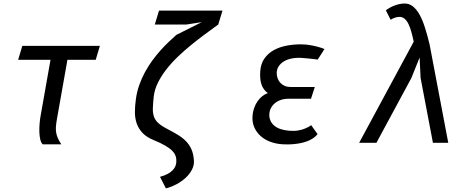

<svg xmlns="http://www.w3.org/2000/svg" viewBox="-20 -810 2640 1089"><path d="M362.5 -471 302.5 -132.5Q298.5 -109.5 297.2 -91.8Q296 -74 298.5 -58.2Q301 -42.5 308 -26.8Q315 -11 327.5 8.5H222Q212.5 -1 208.2 -19.8Q204 -38.5 203.2 -61.2Q202.5 -84 204.5 -108Q206.5 -132 210 -151.5L266.5 -471H83L106.5 -550H546.5L523 -471Z M1242 -750 1218 -671Q1183.5 -646 1144.2 -617Q1105 -588 1065.5 -556Q1026 -524 989.2 -488.8Q952.5 -453.5 923.2 -416Q894 -378.5 874.8 -339Q855.5 -299.5 851.5 -258.5Q848 -223 847 -197.2Q846 -171.5 852.2 -151.2Q858.5 -131 875 -114.8Q891.5 -98.5 922.5 -82Q956 -64.5 983.8 -48.2Q1011.5 -32 1032 -12Q1052.5 8 1065 35Q1077.5 62 1080 101.5Q1081.5 127.5 1068.8 152.2Q1056 177 1033.5 198Q1011 219 981.5 234.8Q952 250.5 921 258.5L887.5 193Q914.5 185.5 932 175.8Q949.5 166 959.8 155Q970 144 974.5 132.8Q979 121.5 980 111Q981.5 92.5 976.5 76.5Q971.5 60.5 957 45.5Q942.5 30.5 917 15.8Q891.5 1 852.5 -15Q812 -31.5 789.2 -55.2Q766.5 -79 756 -108.2Q745.5 -137.5 745.2 -172.2Q745 -207 750.5 -246Q756 -288.5 769.8 -327.5Q783.5 -366.5 802.5 -401.2Q821.5 -436 844 -466.8Q866.5 -497.5 890 -523.8Q913.5 -550 936.8 -572.2Q960 -594.5 980 -612L1124.5 -684.5L1038 -671H858L882 -750Z M1765.5 -316.5 1744 -250H1617Q1592.5 -250 1572.2 -243Q1552 -236 1537.5 -223.2Q1523 -210.5 1515 -193.2Q1507 -176 1507.5 -156Q1508.5 -120 1536.2 -96.8Q1564 -73.5 1619.5 -68.5Q1649 -66 1672.2 -70.2Q1695.5 -74.5 1711.5 -81.5Q1730.5 -89 1745 -100L1781 -49.5Q1768 -31.5 1742.5 -18Q1731.5 -12 1716.8 -6.8Q1702 -1.5 1682.8 2.2Q1663.5 6 1639.5 8Q1615.5 10 1586 8.5Q1550 7 1517 -4.5Q1484 -16 1459.8 -37Q1435.5 -58 1422.2 -88Q1409 -118 1412.5 -156.5Q1414.5 -178 1421.8 -198.2Q1429 -218.5 1440.5 -235.2Q1452 -252 1467 -264Q1482 -276 1499 -282Q1473 -301 1463 -331.2Q1453 -361.5 1456 -405Q1459 -449 1480 -478.5Q1501 -508 1533.2 -525.8Q1565.5 -543.5 1605.2 -551Q1645 -558.5 1685.5 -558.5Q1714 -558.5 1738.2 -554.2Q1762.5 -550 1781 -545Q1802.5 -539.5 1820.5 -532L1782 -472Q1769.5 -473.5 1755.5 -475.5Q1743 -477 1727 -478.5Q1711 -480 1692 -481.5Q1660.5 -483.5 1634.2 -478.2Q1608 -473 1589.2 -461.2Q1570.5 -449.5 1560 -432.8Q1549.5 -416 1549.5 -395.5Q1549.5 -379 1555 -364.8Q1560.5 -350.5 1570.5 -339.8Q1580.5 -329 1595.2 -322.8Q1610 -316.5 1628.5 -316.5Z M2360 -484 2313.5 -368 2115 0H2017L2326.5 -573.5Q2320.5 -602.5 2313.2 -629Q2306 -655.5 2296.2 -675Q2286.5 -694.5 2272.8 -705.2Q2259 -716 2240.5 -714Q2228.5 -713 2216.8 -708.5Q2205 -704 2195.5 -698L2168.5 -751.5Q2192.5 -769.5 2218.5 -779Q2244.5 -788.5 2270 -790Q2298.5 -791.5 2320.2 -775Q2342 -758.5 2359.2 -727.8Q2376.5 -697 2390.2 -653.8Q2404 -610.5 2416.5 -558.5L2522.5 0H2435.5L2365.5 -368Z"/></svg>

Font: B612 Mono
Style: Italic
Weight: 400
Italic angle: -10°
Version: Version 1.005